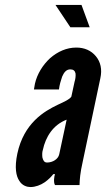

<svg xmlns="http://www.w3.org/2000/svg" viewBox="-20 -747 428 775"><path d="M309 -727 342 -637H264L204 -727ZM281 -417C284 -426 286 -439 285 -450C283 -461 276 -467 264 -467C247 -467 238 -454 231 -438C228 -430 226 -421 223 -412C222 -407 221 -403 220 -399C219 -394 219 -390 218 -386H117L121 -409C130 -449 153 -485 182 -512C213 -539 249 -555 288 -555C321 -555 348 -543 367 -520C386 -497 393 -467 385 -431L314 -95C303 -46 302 -24 301 0H202C195 -11 199 -37 202 -44H195C188 -35 176 -22 160 -11C144 0 123 8 103 8C90 8 70 3 58 -17C45 -36 38 -70 50 -127C63 -188 90 -231 121 -262C152 -293 186 -311 213 -324C241 -337 261 -346 268 -357ZM249 -264C194 -243 164 -194 153 -142C150 -133 150 -123 151 -112C154 -100 158 -91 170 -91C193 -91 215 -105 219 -124Z"/></svg>

Font: League Gothic Italic
Style: Regular
Weight: 400
Designer: Tyler Finck
Foundry: The League of Moveable Type
Version: Version 1.001;PS 001.001;hotconv 1.0.56;makeotf.lib2.0.21325